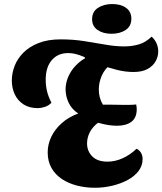

<svg xmlns="http://www.w3.org/2000/svg" viewBox="-20 -896 793 938"><path d="M442.7 21.3Q397.7 21.3 356.2 10.7Q314.7 0 282.3 -21.5Q250 -43 231.5 -75.5Q213 -108 213 -151.7Q213 -190.3 230.2 -226.8Q247.3 -263.3 280.7 -293.5Q314 -323.7 362.3 -341.7Q332 -361 316.3 -392.3Q300.7 -423.7 300.3 -460.3Q300.7 -494.7 316.8 -528.3Q333 -562 364.2 -589.3Q395.3 -616.7 439.3 -631L521.7 -583Q490.7 -558 476.8 -525.5Q463 -493 462.7 -460.3Q462.3 -440 467.5 -420.5Q472.7 -401 482.7 -384.7Q498 -384.7 515.7 -384.7Q533.3 -384.7 550.5 -384.2Q567.7 -383.7 579.7 -383.7Q597.3 -383.7 615 -383.8Q632.7 -384 645.3 -385.7Q646.7 -379.7 647.3 -373.8Q648 -368 648 -362.7Q648 -320.7 622.2 -301.2Q596.3 -281.7 552 -281.7Q531 -281.7 508.7 -285.2Q486.3 -288.7 459 -296.3Q432.3 -276.3 418.8 -250Q405.3 -223.7 405.3 -195.3Q405.3 -157.7 430.8 -132Q456.3 -106.3 504.7 -106.3Q542.7 -106.3 579.5 -123Q616.3 -139.7 647 -169.3Q660.7 -163 668.7 -149.7Q676.7 -136.3 676.7 -118.7Q676.7 -87 657.2 -61Q637.7 -35 604 -16.8Q570.3 1.3 528.8 11.3Q487.3 21.3 442.7 21.3ZM164.7 -367.7Q123 -367.7 94.7 -386.2Q66.3 -404.7 52 -435.3Q37.7 -466 37.7 -502.7Q37.7 -538 51.3 -573.7Q65 -609.3 94.2 -638.7Q123.3 -668 168.5 -685.8Q213.7 -703.7 276.3 -703.7Q336.3 -703.7 390.3 -695.3Q444.3 -687 493.5 -678.2Q542.7 -669.3 586.3 -669.3Q624.7 -669.3 658 -679Q691.3 -688.7 720.7 -717Q736 -703.7 744.7 -684.3Q753.3 -665 753 -644Q753 -619.7 740.3 -596.7Q727.7 -573.7 701 -559Q674.3 -544.3 632.3 -544.3Q593.3 -544.3 552.5 -554.3Q511.7 -564.3 472.2 -579.7Q432.7 -595 396.3 -611.3L393.3 -617Q367 -628 349.3 -632.3Q331.7 -636.7 313.3 -636.7Q262.3 -636.7 232.8 -602Q203.3 -567.3 203.3 -507Q203.3 -478.3 209.3 -452Q215.3 -425.7 231.3 -394Q218 -380 199.3 -373.8Q180.7 -367.7 164.7 -367.7ZM524.7 -731Q484 -731 457 -749.3Q430 -767.7 430 -802.3Q430 -839.3 458.8 -857.8Q487.7 -876.3 528.3 -876.3Q569.7 -876.3 595.7 -857.8Q621.7 -839.3 621.7 -804.3Q621.7 -768 593.8 -749.5Q566 -731 524.7 -731Z"/></svg>

Font: Sansita Swashed Light
Style: Regular
Weight: 300
Designer: Pablo Cosgaya
Foundry: Omnibus-Type
Version: Version 1.003